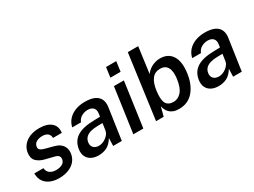

<svg xmlns="http://www.w3.org/2000/svg" viewBox="-52 -1331 2549 1930"><g transform="rotate(-30 1223.0 -366.5)"><path d="M222.5 10Q170.5 10 126.2 -7.2Q82 -24.5 55.2 -61.5Q28.5 -98.5 28 -157H134Q136 -128.5 150.8 -110.5Q165.5 -92.5 187.5 -84.2Q209.5 -76 234 -76Q278.5 -76 308 -92Q337.5 -108 342 -141.5Q345.5 -166 332.2 -180.5Q319 -195 286 -202.5L195 -225Q133.5 -239.5 99.8 -273Q66 -306.5 74 -367.5Q80 -413.5 108 -449.5Q136 -485.5 183.8 -506.2Q231.5 -527 298 -527Q386 -527 433.5 -486.8Q481 -446.5 471.5 -372H369.5Q369 -405.5 346.8 -424.2Q324.5 -443 285 -443Q244 -443 215.5 -426.5Q187 -410 182.5 -376Q179 -352.5 197.2 -339Q215.5 -325.5 255 -316L340.5 -293.5Q377.5 -283.5 400.2 -266.5Q423 -249.5 434 -229.2Q445 -209 447.5 -187.8Q450 -166.5 447.5 -148.5Q440.5 -98.5 410.8 -63.2Q381 -28 332.5 -9Q284 10 222.5 10Z M681.5 10Q633.5 10 598.5 -8.2Q563.5 -26.5 547 -60.8Q530.5 -95 537.5 -144Q550 -229.5 616 -273Q682 -316.5 812 -318.5L885 -320.5L890 -355.5Q896 -398 873.8 -420.5Q851.5 -443 808 -442.5Q773 -442 739.8 -424Q706.5 -406 691 -367H589.5Q600 -416.5 632.5 -452.5Q665 -488.5 715 -507.8Q765 -527 826 -527Q897 -527 939.2 -506.5Q981.5 -486 997.5 -449Q1013.5 -412 1006 -362.5L953 0H852.5L855.5 -90.5Q820 -32.5 776.8 -11.2Q733.5 10 681.5 10ZM732 -72.5Q753.5 -72.5 775.2 -80.8Q797 -89 815.8 -103.2Q834.5 -117.5 847.2 -135Q860 -152.5 863 -171.5L875 -253L815.5 -252Q771.5 -251.5 736.8 -242Q702 -232.5 680.5 -211.8Q659 -191 653.5 -156.5Q648 -117 670.5 -94.8Q693 -72.5 732 -72.5Z M1087 0 1160 -517H1275.5L1203 0ZM1171.5 -608 1187.5 -723H1306L1290 -608Z M1614.5 10Q1575 10 1548 -1Q1521 -12 1504.5 -29.5Q1488 -47 1479.2 -67.2Q1470.5 -87.5 1467 -106L1439 0H1350.5L1451.5 -743H1572L1531.5 -441.5Q1541.5 -456.5 1557.2 -471.5Q1573 -486.5 1594.5 -499Q1616 -511.5 1642 -519.2Q1668 -527 1698.5 -527Q1791.5 -527 1836 -458.5Q1880.5 -390 1863 -261Q1846.5 -138.5 1783 -64.2Q1719.5 10 1614.5 10ZM1602 -79.5Q1653.5 -79.5 1692.8 -123Q1732 -166.5 1745 -264Q1756.5 -349 1731 -392.8Q1705.5 -436.5 1648.5 -436.5Q1587.5 -436.5 1553.2 -392.5Q1519 -348.5 1507.5 -264Q1494 -165 1517 -122.2Q1540 -79.5 1602 -79.5Z M2074 10Q2026 10 1991 -8.2Q1956 -26.5 1939.5 -60.8Q1923 -95 1930 -144Q1942.5 -229.5 2008.5 -273Q2074.5 -316.5 2204.5 -318.5L2277.5 -320.5L2282.5 -355.5Q2288.5 -398 2266.2 -420.5Q2244 -443 2200.5 -442.5Q2165.5 -442 2132.2 -424Q2099 -406 2083.5 -367H1982Q1992.5 -416.5 2025 -452.5Q2057.5 -488.5 2107.5 -507.8Q2157.5 -527 2218.5 -527Q2289.5 -527 2331.8 -506.5Q2374 -486 2390 -449Q2406 -412 2398.5 -362.5L2345.5 0H2245L2248 -90.5Q2212.5 -32.5 2169.2 -11.2Q2126 10 2074 10ZM2124.5 -72.5Q2146 -72.5 2167.8 -80.8Q2189.5 -89 2208.2 -103.2Q2227 -117.5 2239.8 -135Q2252.5 -152.5 2255.5 -171.5L2267.5 -253L2208 -252Q2164 -251.5 2129.2 -242Q2094.5 -232.5 2073 -211.8Q2051.5 -191 2046 -156.5Q2040.5 -117 2063 -94.8Q2085.5 -72.5 2124.5 -72.5Z"/></g></svg>

Font: Public Sans Thin SemiBold
Style: Italic
Weight: 600
Italic angle: -8°
Version: Version 2.001